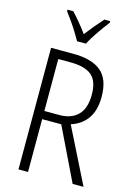

<svg xmlns="http://www.w3.org/2000/svg" viewBox="-139 -1018 761 1089"><g transform="rotate(15 241.5 -473.5)"><path d="M212 -714Q322 -714 377 -668.5Q432 -623 432 -519Q432 -440 398.5 -392Q365 -344 303 -324L465 0H401L251 -310H139V0H83V-714ZM210 -663H139V-358H228Q297 -358 336 -397Q375 -436 375 -517Q375 -596 335.5 -629.5Q296 -663 210 -663ZM216 -788Q203 -811 186 -838.5Q169 -866 150.5 -892Q132 -918 117 -938V-947H151Q172 -925 196.5 -895.5Q221 -866 242 -837Q265 -867 286.5 -892.5Q308 -918 334 -947H368V-938Q344 -907 314.5 -864.5Q285 -822 268 -788Z"/></g></svg>

Font: Noto Sans Telugu Condensed Light
Style: Regular
Weight: 300
Width: 3
Designer: Jelle Bosma - Monotype Design Team
Foundry: Monotype Imaging Inc.
Version: Version 2.005; ttfautohint (v1.8.4.7-5d5b)